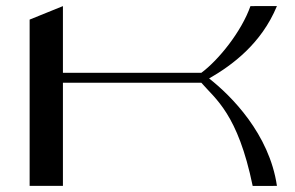

<svg xmlns="http://www.w3.org/2000/svg" viewBox="-20 -616 974 635"><path d="M671.6 -356.5C747.2 -400 844.2 -470.9 895.9 -596L808.3 -595.8C778.6 -511.5 703 -417.5 646 -375.3H188.1V-595.8L78 -551.2V-1.2H188.1V-342.3H646V-342.2C692.4 -288.4 766.5 -239.8 815.7 -1L895.9 -1.2C870.9 -173 744.4 -299.6 671.6 -356.5Z"/></svg>

Font: Novoposelensky
Style: Regular
Weight: 400
Designer: Sasha Pavljenko
Version: Version 1.002;Fontself Maker 3.5.4